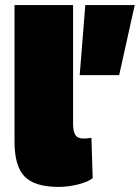

<svg xmlns="http://www.w3.org/2000/svg" viewBox="-20 -724 549 754"><path d="M509 -704 448 -429H293L315 -704ZM267 -704V-237Q267 -208 276 -194Q285 -180 308 -180Q326 -180 339 -183L344 -24Q324 -9 285.5 0.5Q247 10 210 10Q117 10 77 -30.5Q37 -71 37 -168V-704Z"/></svg>

Font: Prodigy Sans Black
Style: Regular
Weight: 900
Designer: Wei Huang
Foundry: Wei Huang
Version: Version 1.003; ttfautohint (v1.8.3)